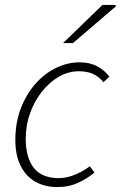

<svg xmlns="http://www.w3.org/2000/svg" viewBox="-20 -744 489 776"><path d="M212 12Q160 12 122 -10Q84 -32 63 -74.5Q42 -117 42 -178Q42 -248 64 -305.5Q86 -363 123 -405Q160 -447 206.5 -469.5Q253 -492 301 -492Q343 -492 373 -476Q403 -460 422 -434L398 -412Q379 -435 355.5 -445.5Q332 -456 298 -456Q257 -456 219 -434.5Q181 -413 150.5 -375Q120 -337 102 -288Q84 -239 84 -184Q84 -106 117 -65Q150 -24 217 -24Q251 -24 285.5 -39Q320 -54 343 -72L362 -47Q337 -25 298.5 -6.5Q260 12 212 12ZM235 -570 394 -724H446L449 -719L275 -570Z"/></svg>

Font: Source Sans 3 ExtraLight Light
Style: Italic
Weight: 300
Italic angle: -11°
Version: Version 3.052;hotconv 1.1.0;makeotfexe 2.6.0